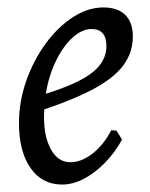

<svg xmlns="http://www.w3.org/2000/svg" viewBox="-20 -484 402 516"><path d="M337 -386Q337 -344 313 -310.5Q289 -277 237 -248Q185 -219 99 -190Q95 -126 114.5 -87Q134 -48 169 -48Q199 -48 229 -71.5Q259 -95 279 -134L293 -133L308 -109Q289 -74 262 -46.5Q235 -19 205.5 -3.5Q176 12 147 12Q93 12 62 -32.5Q31 -77 31 -153Q31 -211 50.5 -266.5Q70 -322 102.5 -366.5Q135 -411 175.5 -437.5Q216 -464 258 -464Q296 -464 316.5 -444Q337 -424 337 -386ZM226 -406Q200 -406 174.5 -382.5Q149 -359 130 -319.5Q111 -280 103 -232Q190 -259 228 -289Q266 -319 266 -360Q266 -406 226 -406Z"/></svg>

Font: Alegreya
Style: Italic
Weight: 400
Italic angle: -7°
Designer: Juan Pablo del Peral
Foundry: Huerta Tipografica
Version: Version 2.009